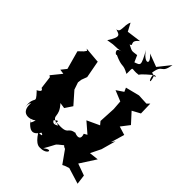

<svg xmlns="http://www.w3.org/2000/svg" viewBox="-236 -885 1030 1030"><g transform="rotate(45 279.5 -370.0)"><path d="M267 -104C264 -142 228 -81 210 -117C251 -157 216 -90 231 -116C180 -135 226 -148 171 -208L204 -203L232 -245L173 -312L159 -353L162 -376L174 -408L156 -504L157 -506L64 -514L74 -507L64 -493L39 -469L68 -364L44 -334L71 -330L24 -272L33 -266L42 -194C73 -180 18 -163 34 -165C92 -103 40 -146 53 -56C47 -96 72 -106 60 -97C53 -17 115 -26 143 -48C126 8 124 -39 111 -44C163 30 188 12 212 -24C225 -19 233 -12 198 -13C238 50 260 38 269 39C319 38 324 -9 277 29C324 -50 295 -21 345 -62C359 -46 387 -47 344 -77L413 20L427 13L451 5L542 33L535 -22L468 -46L526 -136L473 -130L502 -189L525 -272L511 -251L534 -329L485 -344L522 -392L470 -449L516 -474L514 -547L499 -532L440 -535L361 -515L371 -493L331 -466L392 -441L396 -387L391 -292L406 -274L335 -241L394 -190L376 -180C397 -120 319 -160 344 -152C283 -145 330 -112 232 -120ZM280 -681C240 -676 249 -674 211 -693C239 -700 191 -709 238 -745L156 -734L132 -779C114 -744 135 -701 103 -700C130 -689 155 -693 110 -624C178 -637 155 -625 207 -636C155 -625 212 -590 199 -606C276 -571 254 -600 311 -569C312 -633 304 -603 361 -612C363 -622 410 -661 415 -665C420 -624 440 -616 423 -664C411 -686 464 -654 403 -671C415 -749 439 -696 452 -777L397 -708L323 -736C377 -689 334 -672 294 -734C339 -652 332 -656 297 -643Z"/></g></svg>

Font: Asimov Aggro
Style: Medium
Weight: 500
Designer: Google
Version: Version 2.000980; 2014